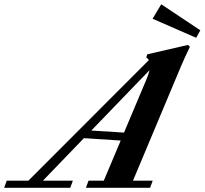

<svg xmlns="http://www.w3.org/2000/svg" viewBox="-92 -889 969 909"><path d="M836.9 -710 630.4 -800.3 671.4 -868.7 856.4 -745.6ZM-72.3 0 -60.1 -33.7H42.5L612.8 -604.5Q608.9 -610.8 600.6 -616.7L605 -631.8L797.9 -676.3L807.1 -667.5Q784.2 -620.6 765.1 -575.7L537.6 -33.7H630.9L618.7 0H314.9L327.1 -33.7H399.4L479.5 -223.6L305.2 -234.9L111.3 -33.7H252.9L240.7 0ZM600.1 -510.3Q612.3 -539.6 616.2 -557.1L340.3 -271L495.1 -261.2Z"/></svg>

Font: Elstob 10pt
Style: Bold Italic
Weight: 700
Italic angle: -20°
Designer: Peter S. Baker
Version: Version 1.015